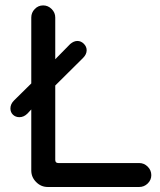

<svg xmlns="http://www.w3.org/2000/svg" viewBox="-20 -708 607 728"><path d="M98.6 -61.5V-293L84 -277.3Q70.3 -263.7 53.7 -263.7Q39.1 -263.7 29.3 -272.9Q19.5 -282.2 19.5 -296.9Q19.5 -313.5 33.2 -327.1L98.6 -391.6V-641.6Q98.6 -660.2 111.8 -673.8Q125 -687.5 143.6 -687.5Q162.1 -687.5 175.8 -673.8Q189.5 -660.2 189.5 -641.6V-483.4L246.1 -541Q259.8 -552.7 273.4 -552.7Q287.1 -552.7 297.9 -542Q308.6 -531.2 308.6 -517.6Q308.6 -502 294.9 -488.3L189.5 -383.8V-101.6Q189.5 -89.8 201.2 -89.8H507.8Q526.4 -89.8 540 -76.2Q553.7 -62.5 553.7 -43.9Q553.7 -25.4 540 -12.2Q526.4 1 507.8 1H161.1Q135.7 1 117.2 -17.6Q98.6 -36.1 98.6 -61.5Z"/></svg>

Font: FakePearl
Style: Regular
Weight: 400
Version: Version 1.2